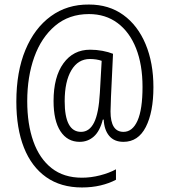

<svg xmlns="http://www.w3.org/2000/svg" viewBox="-20 -736 745 846"><path d="M656 -352Q656 -242 622.5 -176.5Q589 -111 524 -111Q483 -111 461 -137.5Q439 -164 437 -209H433Q420 -158 393.5 -134.5Q367 -111 331 -111Q277 -111 246.5 -157.5Q216 -204 216 -291Q216 -397 259.5 -457Q303 -517 377 -517Q405 -517 431.5 -512Q458 -507 478 -499L469 -309Q469 -293 468 -275Q467 -257 467 -245Q467 -155 524 -155Q564 -155 586 -204.5Q608 -254 608 -353Q608 -451 579.5 -523Q551 -595 498 -634.5Q445 -674 372 -674Q284 -674 223 -622.5Q162 -571 131 -484.5Q100 -398 100 -290Q100 -189 127 -113Q154 -37 207.5 5Q261 47 341 47Q381 47 421.5 36.5Q462 26 491 10V56Q461 72 423 81Q385 90 341 90Q248 90 183.5 44.5Q119 -1 85.5 -85.5Q52 -170 52 -288Q52 -420 92 -516Q132 -612 204 -664.5Q276 -717 372 -716Q460 -716 523.5 -670Q587 -624 621.5 -541.5Q656 -459 656 -352ZM265 -290Q265 -155 337 -155Q374 -155 394.5 -196Q415 -237 420 -327L428 -468Q417 -472 403.5 -474Q390 -476 376 -476Q324 -476 294.5 -426.5Q265 -377 265 -290Z"/></svg>

Font: Noto Sans Ethiopic Condensed Light
Style: Regular
Weight: 300
Width: 3
Designer: Monotype Design Team
Foundry: Monotype Imaging Inc.
Version: Version 2.102; ttfautohint (v1.8.4.7-5d5b)